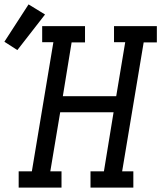

<svg xmlns="http://www.w3.org/2000/svg" viewBox="-95 -854 734 874"><path d="M-10 0V-74H50L148 -662H97V-735H292V-661H231L191 -416H434L475 -662H424V-735H619V-661H559L461 -74H512V0H317V-74H378L422 -343H179L134 -74H185V0ZM-16 -626 -75 -664 35 -834 110 -788Z"/></svg>

Font: Iosevka Curly Slab Extended
Style: Italic
Weight: 400
Width: 7
Italic angle: -9°
Monospace: yes
Designer: Belleve Invis
Foundry: Belleve Invis
Version: Version 11.1.0; ttfautohint (v1.8.3)